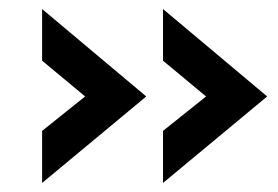

<svg xmlns="http://www.w3.org/2000/svg" viewBox="-20 -488 614 424"><path d="M303 -275 73 -84V-199L168 -275L73 -354V-468ZM570 -275 340 -84V-199L435 -275L340 -354V-468Z"/></svg>

Font: Open Sauce Two
Style: Bold
Weight: 700
Designer: Alfredo Marco Pradil
Foundry: Creative Sauce Fz LLC
Version: Version 1.477